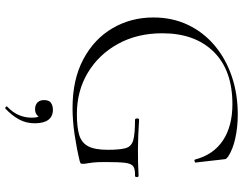

<svg xmlns="http://www.w3.org/2000/svg" viewBox="-120 -556 952 753"><g transform="rotate(90 356.5 -180.0)"><path d="M404 12Q292 12 212.5 -30.5Q133 -73 91 -145Q49 -217 49 -305Q49 -379 77.5 -439.5Q106 -500 157.5 -544Q209 -588 278.5 -612Q348 -636 430 -636Q478 -636 522 -626.5Q566 -617 595 -598Q604 -591 604.5 -587Q605 -583 606 -575L618 -470Q618 -468 612.5 -466.5Q607 -465 606 -469Q587 -541 531 -578Q475 -615 389 -615Q256 -615 183.5 -541.5Q111 -468 111 -340Q111 -242 152.5 -166.5Q194 -91 265.5 -48Q337 -5 428 -5Q479 -5 509.5 -14Q540 -23 554 -49Q568 -75 568 -126Q568 -174 561.5 -196.5Q555 -219 530.5 -226Q506 -233 451 -233Q445 -233 445 -241Q445 -249 450 -249Q512 -245 563 -244.5Q614 -244 670 -247Q675 -247 675 -240Q675 -233 670 -233Q645 -234 633.5 -226.5Q622 -219 619 -194Q616 -169 616 -116Q616 -83 618 -67Q620 -51 621.5 -43.5Q623 -36 623 -28Q623 -22 621 -20Q619 -18 612 -16Q562 -4 508 4Q454 12 404 12ZM407 275Q403 277 399.5 273.5Q396 270 399 268Q422 246 432 222Q442 198 442 173Q442 151 436.5 143Q431 135 423 130L439 127Q442 143 432.5 151Q423 159 409 159Q392 159 382.5 149.5Q373 140 373 124Q373 104 384 96.5Q395 89 411 89Q437 89 450.5 107Q464 125 464 160Q464 194 449 221.5Q434 249 407 275Z"/></g></svg>

Font: Cormorant Light
Style: Regular
Weight: 300
Designer: Christian Thalmann (Catharsis Fonts)
Foundry: Catharsis Fonts
Version: Version 4.000